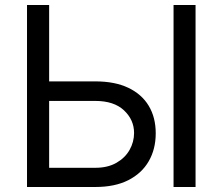

<svg xmlns="http://www.w3.org/2000/svg" viewBox="-20 -747 889 767"><path d="M153.3 -421.9H360.8Q439 -421.9 492.7 -396.2Q546.4 -370.6 574.2 -324.2Q602.1 -277.8 602.1 -214.4Q602.1 -151.4 574.2 -103Q546.4 -54.7 492.7 -27.3Q439 0 360.8 0H87.9V-727.1H176.3V-76.7H360.8Q410.6 -76.7 445.3 -96.7Q480 -116.7 497.8 -148.4Q515.6 -180.2 515.6 -215.8Q515.6 -268.1 475.6 -305.9Q435.5 -343.8 360.8 -343.8H153.3ZM761.2 -727.1V0H673.3V-727.1Z"/></svg>

Font: Sahel VF Regular
Style: Regular
Weight: 400
Foundry: Saber Rastikerdar (saber.rastikerdar@gmail.com)
Version: Version 3.4.0